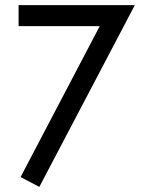

<svg xmlns="http://www.w3.org/2000/svg" viewBox="-20 -715 600 751"><path d="M507.3 -694.8 133.8 16.1 60.5 -22.5 370.1 -612.8H52.7V-694.8Z"/></svg>

Font: Kawthoolei
Style: Bold
Weight: 700
Designer: Moe Zed
Foundry: Moe Zed
Version: Version 1.000;July 10, 2024;FontCreator 14.0.0.2901 32-bit